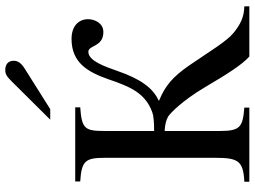

<svg xmlns="http://www.w3.org/2000/svg" viewBox="-139 -829 968 730"><g transform="rotate(-90 345.0 -464.0)"><path d="M686 0V-19C646 -20 618 -33 585 -60C552 -87 516 -149 461 -229C418 -291 384 -320 328 -343V-345C377 -367 411 -417 440 -501C458 -552 479 -612 513 -612C539 -612 531 -555 588 -555C623 -555 637 -589 637 -613C637 -648 612 -676 562 -676C472 -676 436 -615 408 -534C382 -459 359 -396 283 -369C270 -364 245 -362 212 -362V-548C212 -625 219 -637 302 -643V-662H20V-643C99 -638 110 -623 110 -549V-129C110 -42 98 -23 19 -19V0H301V-19C228 -25 212 -34 212 -111V-322C236 -321 255 -316 268 -308C281 -299 327 -255 377 -171C429 -83 463 -29 495 0ZM255 -757H295L449 -854C470 -867 479 -880 479 -896C479 -916 466 -928 444 -928C429 -928 420 -923 402 -905Z"/></g></svg>

Font: XITS Math
Style: Regular
Weight: 400
Designer: MicroPress Inc., with final additions and corrections provided by Coen Hoffman, Elsevier (retired)
Version: Version 1.302